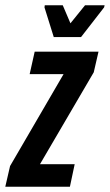

<svg xmlns="http://www.w3.org/2000/svg" viewBox="-46 -705 415 725"><path d="M-26 0 -8 -78 194 -425H66L85 -510H326L308 -432L105 -85H236L218 0ZM157 -565 122 -677 123 -685H191L220 -617L275 -685H349L347 -677L260 -565Z"/></svg>

Font: Saira Ultra Condensed
Style: Bold Italic
Weight: 700
Width: 1
Italic angle: -12°
Designer: Hector Gatti with collaboration of the Omnibus-Type team
Foundry: Omnibus-Type
Version: Version 1.001; ttfautohint (v1.8)